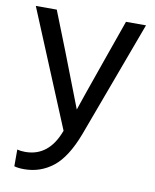

<svg xmlns="http://www.w3.org/2000/svg" viewBox="-79 -568 650 803"><g transform="rotate(10 246.5 -166.5)"><path d="M293 -13Q254 90 200.5 132Q147 174 78 174Q52 174 36 169V98Q51 102 70 102Q171 102 213 -13L8 -507H97L163 -340L252 -110Q260 -136 332 -340L391 -507H476Z"/></g></svg>

Font: Hind Siliguri
Style: Regular
Weight: 400
Designer: Jyotish Sonowal
Foundry: Indian Type Foundry
Version: Version 1.000;PS 1.0;hotconv 1.0.86;makeotf.lib2.5.63406; tt